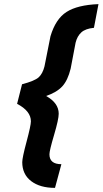

<svg xmlns="http://www.w3.org/2000/svg" viewBox="-20 -779 498 932"><path d="M204 -313Q265 -279 265 -227Q265 -200 242.5 -124Q220 -48 220 -30Q220 18 278 18L247 133Q174 133 131 100Q88 67 88 8Q88 -13 109 -91.5Q130 -170 130 -190Q130 -240 63 -275L87 -370Q148 -386 167.5 -403.5Q187 -421 196 -457L225 -603Q250 -687 303 -721Q356 -755 458 -759L436 -644Q395 -640 375 -622Q355 -604 347 -572L323 -446Q309 -389 282.5 -360Q256 -331 204 -313Z"/></svg>

Font: Titillium Web
Style: Bold Italic
Weight: 700
Italic angle: -13°
Version: Version 1.002;PS 57.000;hotconv 1.0.70;makeotf.lib2.5.55311